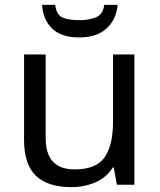

<svg xmlns="http://www.w3.org/2000/svg" viewBox="-20 -760 658 790"><path d="M533 -536V0H461L448 -71H444Q418 -29 372 -9.5Q326 10 274 10Q177 10 128 -36.5Q79 -83 79 -185V-536H168V-191Q168 -63 287 -63Q376 -63 410.5 -113Q445 -163 445 -257V-536ZM464 -740Q459 -680 418.5 -643Q378 -606 306 -606Q232 -606 194.5 -642.5Q157 -679 153 -740H207Q212 -699 237 -688Q262 -677 308 -677Q347 -677 375.5 -689Q404 -701 409 -740Z"/></svg>

Font: Noto Sans Warang Citi
Style: Regular
Weight: 400
Designer: Mangu Purty
Foundry: Mangu Purty
Version: Version 3.002; ttfautohint (v1.8.4.7-5d5b)